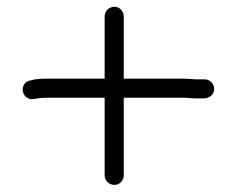

<svg xmlns="http://www.w3.org/2000/svg" viewBox="-20 -570 673 553"><path d="M309.4 -550.5C294.5 -550.5 281.4 -538.6 281.4 -523V-343.5H112.6C101.4 -343.5 90.8 -342.8 80.8 -341.4L80.2 -341.3L68.9 -338.5C51.1 -336.7 44 -320.9 45.6 -308.4C47.2 -296 58.4 -281.6 76.5 -284.7L89.5 -286.7C97 -287.9 104.5 -288.5 112.6 -288.5H281.4V-65C281.4 -49.4 294.5 -37.5 309.4 -37.5C325.2 -37.5 336.4 -50.6 336.4 -65V-288.5H512.9L542.9 -286.5H565.8C580.3 -286.5 596.8 -295.4 596.8 -314C596.8 -329 584.3 -341.5 569.3 -341.5H544.2L513.7 -343.5H336.4V-523C336.4 -537.4 325.2 -550.5 309.4 -550.5Z"/></svg>

Font: MewTooHand
Style: BdWide
Weight: 400
Designer: Mew Too, Robert Jablonski
Version: Version 0.77